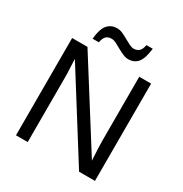

<svg xmlns="http://www.w3.org/2000/svg" viewBox="-198 -1027 1119 1176"><g transform="rotate(30 361.0 -439.0)"><path d="M165 -457V0H82V-688H190.4L562.5 -98.1Q556.6 -194.3 556.6 -236.8V-688H640.6V0H528.3L160.2 -585.9Q161.1 -553.7 163.1 -521.5Q165 -489.3 165 -457ZM443.8 -747.1Q425.3 -747.1 406.2 -755.4Q387.2 -763.7 368.7 -773.9Q348.6 -785.2 329.8 -795.2Q311 -805.2 294.4 -805.2Q267.6 -805.2 254.4 -790Q241.2 -774.9 236.8 -747.1H192.4Q200.2 -822.8 226.3 -850.3Q252.4 -877.9 291.5 -877.9Q312.5 -877.9 333.5 -868.2Q354.5 -858.4 374.5 -846.7Q392.6 -836.4 409.4 -828.1Q426.3 -819.8 440.4 -819.8Q489.3 -819.8 497.6 -877.9H542.5Q534.2 -805.7 509.8 -776.4Q485.4 -747.1 443.8 -747.1Z"/></g></svg>

Font: Arimo
Style: Regular
Weight: 400
Designer: Steve Matteson
Foundry: Monotype Imaging Inc.
Version: Version 1.33